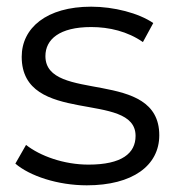

<svg xmlns="http://www.w3.org/2000/svg" viewBox="-20 -550 529 575"><path d="M240 5C377 5 457 -54 457 -145C457 -347 116 -240 116 -382C116 -432 158 -469 253 -469C307 -469 362 -456 408 -424L439 -481C395 -511 321 -530 253 -530C119 -530 45 -466 45 -380C45 -172 386 -280 386 -143C386 -91 345 -57 245 -57C171 -57 100 -83 58 -116L26 -60C69 -23 153 5 240 5Z"/></svg>

Font: Talent
Style: Regular
Weight: 400
Designer: Mike Powis
Version: Version 1.001;hotconv 1.0.109;makeotfexe 2.5.65596